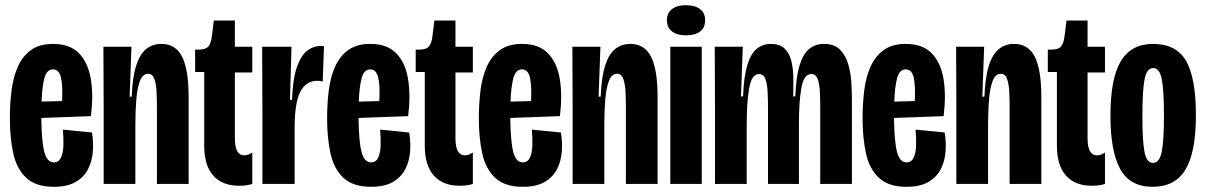

<svg xmlns="http://www.w3.org/2000/svg" viewBox="-20 -708 4641 739"><path d="M187 11Q118 11 81 -23.5Q44 -58 31 -118Q18 -178 18 -252Q18 -309 24.5 -360.5Q31 -412 49 -452Q67 -492 99.5 -515.5Q132 -539 184 -539Q249 -539 284 -503Q319 -467 329.5 -404.5Q340 -342 330 -261L139 -254Q140 -164 150.5 -123.5Q161 -83 187 -83Q206 -83 214.5 -101Q223 -119 224 -147.5Q225 -176 222 -209L334 -198Q340 -163 337.5 -126Q335 -89 319.5 -58Q304 -27 272 -8Q240 11 187 11ZM184 -441Q160 -441 151 -407.5Q142 -374 140 -317L219 -319Q222 -380 214.5 -410.5Q207 -441 184 -441Z M379 0V-302L378 -528H486L479 -336H487Q490 -412 504.5 -456.5Q519 -501 543.5 -520Q568 -539 601 -539Q656 -539 681 -489.5Q706 -440 706 -335V0H584V-300Q584 -328 582.5 -356.5Q581 -385 574 -404.5Q567 -424 550 -424Q529 -424 518.5 -396Q508 -368 504.5 -323Q501 -278 501 -229V0Z M900 7Q836 7 801 -32Q766 -71 766 -147V-431H731V-517H744Q773 -517 783 -530.5Q793 -544 796 -573L803 -629H884V-528H951V-429H884V-176Q884 -110 920 -110Q935 -110 951 -121V0Q938 4 925.5 5.5Q913 7 900 7Z M990 0V-278L989 -528H1102L1096 -324H1104Q1107 -404 1122.5 -449Q1138 -494 1162 -512.5Q1186 -531 1214 -531Q1222 -531 1227 -530L1222 -394Q1214 -397 1201 -397Q1158 -397 1136 -355Q1114 -313 1114 -217V0Z M1408 11Q1339 11 1302 -23.5Q1265 -58 1252 -118Q1239 -178 1239 -252Q1239 -309 1245.5 -360.5Q1252 -412 1270 -452Q1288 -492 1320.5 -515.5Q1353 -539 1405 -539Q1470 -539 1505 -503Q1540 -467 1550.5 -404.5Q1561 -342 1551 -261L1360 -254Q1361 -164 1371.5 -123.5Q1382 -83 1408 -83Q1427 -83 1435.5 -101Q1444 -119 1445 -147.5Q1446 -176 1443 -209L1555 -198Q1561 -163 1558.5 -126Q1556 -89 1540.5 -58Q1525 -27 1493 -8Q1461 11 1408 11ZM1405 -441Q1381 -441 1372 -407.5Q1363 -374 1361 -317L1440 -319Q1443 -380 1435.5 -410.5Q1428 -441 1405 -441Z M1749 7Q1685 7 1650 -32Q1615 -71 1615 -147V-431H1580V-517H1593Q1622 -517 1632 -530.5Q1642 -544 1645 -573L1652 -629H1733V-528H1800V-429H1733V-176Q1733 -110 1769 -110Q1784 -110 1800 -121V0Q1787 4 1774.5 5.5Q1762 7 1749 7Z M1992 11Q1923 11 1886 -23.5Q1849 -58 1836 -118Q1823 -178 1823 -252Q1823 -309 1829.5 -360.5Q1836 -412 1854 -452Q1872 -492 1904.5 -515.5Q1937 -539 1989 -539Q2054 -539 2089 -503Q2124 -467 2134.5 -404.5Q2145 -342 2135 -261L1944 -254Q1945 -164 1955.5 -123.5Q1966 -83 1992 -83Q2011 -83 2019.5 -101Q2028 -119 2029 -147.5Q2030 -176 2027 -209L2139 -198Q2145 -163 2142.5 -126Q2140 -89 2124.5 -58Q2109 -27 2077 -8Q2045 11 1992 11ZM1989 -441Q1965 -441 1956 -407.5Q1947 -374 1945 -317L2024 -319Q2027 -380 2019.5 -410.5Q2012 -441 1989 -441Z M2184 0V-302L2183 -528H2291L2284 -336H2292Q2295 -412 2309.5 -456.5Q2324 -501 2348.5 -520Q2373 -539 2406 -539Q2461 -539 2486 -489.5Q2511 -440 2511 -335V0H2389V-300Q2389 -328 2387.5 -356.5Q2386 -385 2379 -404.5Q2372 -424 2355 -424Q2334 -424 2323.5 -396Q2313 -368 2309.5 -323Q2306 -278 2306 -229V0Z M2560 0V-528H2681V0ZM2620 -572Q2586 -572 2566.5 -587Q2547 -602 2547 -630Q2547 -658 2566.5 -673Q2586 -688 2620 -688Q2655 -688 2674.5 -673Q2694 -658 2694 -630Q2694 -601 2674.5 -586.5Q2655 -572 2620 -572Z M2732 0V-292L2731 -528H2839L2832 -337H2840Q2843 -414 2856.5 -458Q2870 -502 2893 -520.5Q2916 -539 2947 -539Q2981 -539 2999.5 -521.5Q3018 -504 3025.5 -474.5Q3033 -445 3033.5 -409Q3034 -373 3033 -337H3041Q3044 -414 3058 -458Q3072 -502 3095.5 -520.5Q3119 -539 3151 -539Q3192 -539 3214 -516Q3236 -493 3245.5 -458.5Q3255 -424 3257 -388Q3259 -352 3259 -326V0H3137V-292Q3137 -326 3135.5 -356Q3134 -386 3127 -404.5Q3120 -423 3103 -423Q3074 -423 3064.5 -370Q3055 -317 3055 -231V0H2936V-289Q2936 -324 2934.5 -354.5Q2933 -385 2926 -404Q2919 -423 2901 -423Q2873 -423 2863.5 -368.5Q2854 -314 2854 -226V0Z M3469 11Q3400 11 3363 -23.5Q3326 -58 3313 -118Q3300 -178 3300 -252Q3300 -309 3306.5 -360.5Q3313 -412 3331 -452Q3349 -492 3381.5 -515.5Q3414 -539 3466 -539Q3531 -539 3566 -503Q3601 -467 3611.5 -404.5Q3622 -342 3612 -261L3421 -254Q3422 -164 3432.5 -123.5Q3443 -83 3469 -83Q3488 -83 3496.5 -101Q3505 -119 3506 -147.5Q3507 -176 3504 -209L3616 -198Q3622 -163 3619.5 -126Q3617 -89 3601.5 -58Q3586 -27 3554 -8Q3522 11 3469 11ZM3466 -441Q3442 -441 3433 -407.5Q3424 -374 3422 -317L3501 -319Q3504 -380 3496.5 -410.5Q3489 -441 3466 -441Z M3661 0V-302L3660 -528H3768L3761 -336H3769Q3772 -412 3786.5 -456.5Q3801 -501 3825.5 -520Q3850 -539 3883 -539Q3938 -539 3963 -489.5Q3988 -440 3988 -335V0H3866V-300Q3866 -328 3864.5 -356.5Q3863 -385 3856 -404.5Q3849 -424 3832 -424Q3811 -424 3800.5 -396Q3790 -368 3786.5 -323Q3783 -278 3783 -229V0Z M4182 7Q4118 7 4083 -32Q4048 -71 4048 -147V-431H4013V-517H4026Q4055 -517 4065 -530.5Q4075 -544 4078 -573L4085 -629H4166V-528H4233V-429H4166V-176Q4166 -110 4202 -110Q4217 -110 4233 -121V0Q4220 4 4207.5 5.5Q4195 7 4182 7Z M4417 11Q4328 11 4291 -58.5Q4254 -128 4254 -262Q4254 -406 4294 -472.5Q4334 -539 4418 -539Q4508 -539 4545.5 -473Q4583 -407 4583 -265Q4583 -122 4543 -55.5Q4503 11 4417 11ZM4418 -81Q4443 -81 4451.5 -124.5Q4460 -168 4460 -260Q4460 -362 4451.5 -404Q4443 -446 4419 -446Q4394 -446 4385.5 -403.5Q4377 -361 4377 -258Q4377 -167 4385 -124Q4393 -81 4418 -81Z"/></svg>

Font: Bricolage Grotesque 48pt Condensed SemiBold
Style: Regular
Weight: 600
Width: 3
Designer: Mathieu Triay
Foundry: Atelier Triay
Version: Version 1.000; ttfautohint (v1.8.4.7-5d5b);gftools[0.9.32]